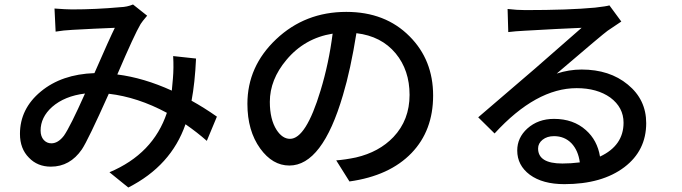

<svg xmlns="http://www.w3.org/2000/svg" viewBox="-20 -778 3040 856"><path d="M359 -361Q268 -350 212 -301Q161 -255 161 -196Q161 -170 175 -154Q189 -139 209 -139Q239 -139 265 -173Q293 -213 359 -361ZM902 -150Q859 -188 807 -224Q743 -39 552 58L468 -10Q663 -92 724 -275Q594 -345 465 -360Q372 -152 345 -112Q292 -35 207 -35Q147 -35 109 -75Q69 -115 69 -181Q69 -293 162 -370Q255 -447 401 -452Q470 -610 492 -654L400 -650Q331 -647 304 -645Q263 -643 228 -637L223 -740Q275 -736 301 -736Q407 -736 517 -746Q547 -747 573 -758L636 -708Q613 -681 607 -671Q580 -626 503 -446Q621 -431 746 -374Q750 -412 751 -429Q755 -475 752 -528L854 -517Q849 -408 834 -329Q890 -298 947 -258Z M1409 -374Q1446 -495 1463 -628Q1338 -608 1257 -511Q1183 -423 1183 -324Q1183 -246 1213 -199Q1239 -159 1273 -159Q1344 -159 1409 -374ZM1479 -63Q1519 -66 1567 -76Q1670 -100 1734 -167Q1806 -243 1806 -355Q1806 -465 1744 -540Q1680 -617 1569 -630Q1543 -467 1509 -354Q1417 -40 1270 -40Q1195 -40 1140 -116Q1083 -195 1083 -315Q1083 -482 1211 -603Q1340 -725 1524 -725Q1698 -725 1806 -616Q1911 -511 1911 -352Q1911 -196 1815 -96Q1717 6 1538 31Z M2565 -54Q2558 -107 2528 -139Q2497 -171 2450 -171Q2419 -171 2399 -155Q2379 -139 2379 -116Q2379 -49 2487 -49Q2525 -49 2565 -54ZM2750 -682Q2728 -668 2689 -641Q2669 -627 2462 -450Q2517 -468 2573 -468Q2698 -468 2779 -401Q2861 -334 2861 -229Q2861 -107 2764 -33Q2664 43 2496 43Q2399 43 2342 1Q2286 -41 2286 -107Q2286 -164 2331 -205Q2379 -248 2450 -248Q2536 -248 2592 -198Q2643 -153 2655 -80Q2760 -129 2760 -231Q2760 -299 2701 -343Q2642 -385 2551 -385Q2370 -385 2185 -183L2112 -255L2365 -472L2573 -654Q2474 -650 2319 -641Q2278 -639 2246 -635L2243 -738Q2285 -733 2322 -733Q2516 -733 2633 -744Q2685 -750 2697 -754Z"/></svg>

Font: Noto Sans S Chinese Medium
Style: Regular
Weight: 500
Designer: Ryoko NISHIZUKA  (kana & ideographs); Paul D. Hunt (Latin, Greek & Cyrillic); Wenlong ZHANG  (bopomofo); Sandoll Communi
Foundry: Adobe Systems Incorporated
Version: Version 1.000;PS 1;hotconv 1.0.78;makeotf.lib2.5.61930